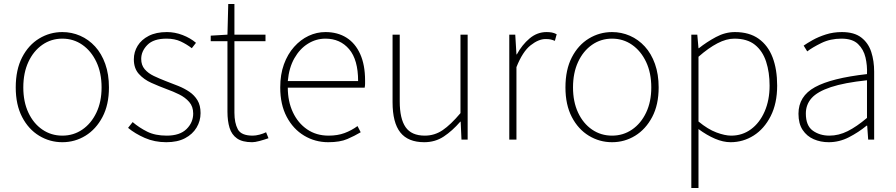

<svg xmlns="http://www.w3.org/2000/svg" viewBox="-20 -701 4499 964"><path d="M293 13Q230 13 176.5 -19.5Q123 -52 91 -113.5Q59 -175 59 -262Q59 -351 91 -413Q123 -475 176.5 -507.5Q230 -540 293 -540Q340 -540 382.5 -521.5Q425 -503 457.5 -467.5Q490 -432 508.5 -380Q527 -328 527 -262Q527 -175 494.5 -113.5Q462 -52 409 -19.5Q356 13 293 13ZM293 -20Q349 -20 393.5 -50.5Q438 -81 464 -135.5Q490 -190 490 -262Q490 -335 464 -390Q438 -445 393.5 -476Q349 -507 293 -507Q237 -507 192.5 -476Q148 -445 122.5 -390Q97 -335 97 -262Q97 -190 122.5 -135.5Q148 -81 192.5 -50.5Q237 -20 293 -20Z M815 13Q756 13 707 -8.5Q658 -30 623 -59L646 -88Q679 -60 719 -40Q759 -20 817 -20Q883 -20 916.5 -53Q950 -86 950 -131Q950 -166 930 -189Q910 -212 879.5 -227Q849 -242 818 -253Q778 -268 740 -285Q702 -302 677 -330Q652 -358 652 -403Q652 -440 671 -471Q690 -502 727 -521Q764 -540 818 -540Q858 -540 897 -525Q936 -510 964 -486L943 -459Q917 -479 887 -493Q857 -507 816 -507Q751 -507 720 -475.5Q689 -444 689 -405Q689 -374 706.5 -353.5Q724 -333 752.5 -319.5Q781 -306 812 -294Q844 -282 875 -269.5Q906 -257 931 -240Q956 -223 971.5 -197.5Q987 -172 987 -133Q987 -94 967 -60.5Q947 -27 909 -7Q871 13 815 13Z M1246 13Q1197 13 1170 -6Q1143 -25 1132.5 -59.5Q1122 -94 1122 -140V-494H1038V-522L1122 -527L1126 -681H1157V-527H1313V-494H1157V-135Q1157 -84 1174 -52Q1191 -20 1249 -20Q1264 -20 1283 -25Q1302 -30 1316 -37L1328 -7Q1305 1 1282.5 7Q1260 13 1246 13Z M1628 13Q1562 13 1507 -20Q1452 -53 1419.5 -114.5Q1387 -176 1387 -262Q1387 -327 1405.5 -378Q1424 -429 1456.5 -465.5Q1489 -502 1529.5 -521Q1570 -540 1614 -540Q1675 -540 1719.5 -512Q1764 -484 1788.5 -429.5Q1813 -375 1813 -297Q1813 -289 1813 -280.5Q1813 -272 1811 -261H1425Q1425 -192 1450.5 -137.5Q1476 -83 1522 -51.5Q1568 -20 1630 -20Q1675 -20 1710 -33Q1745 -46 1775 -68L1791 -37Q1761 -19 1724 -3Q1687 13 1628 13ZM1425 -294H1778Q1778 -401 1733 -454Q1688 -507 1614 -507Q1567 -507 1526 -481.5Q1485 -456 1458 -408.5Q1431 -361 1425 -294Z M2110 13Q2029 13 1990 -36Q1951 -85 1951 -188V-527H1987V-192Q1987 -105 2016.5 -62.5Q2046 -20 2113 -20Q2162 -20 2202.5 -47.5Q2243 -75 2292 -133V-527H2328V0H2297L2293 -90H2291Q2251 -44 2208 -15.5Q2165 13 2110 13Z M2537 0V-527H2567L2573 -428H2575Q2601 -476 2639 -508Q2677 -540 2724 -540Q2738 -540 2750 -538Q2762 -536 2775 -529L2766 -496Q2753 -501 2744 -503Q2735 -505 2719 -505Q2684 -505 2644 -473.5Q2604 -442 2573 -364V0Z M3053 13Q2990 13 2936.5 -19.5Q2883 -52 2851 -113.5Q2819 -175 2819 -262Q2819 -351 2851 -413Q2883 -475 2936.5 -507.5Q2990 -540 3053 -540Q3100 -540 3142.5 -521.5Q3185 -503 3217.5 -467.5Q3250 -432 3268.5 -380Q3287 -328 3287 -262Q3287 -175 3254.5 -113.5Q3222 -52 3169 -19.5Q3116 13 3053 13ZM3053 -20Q3109 -20 3153.5 -50.5Q3198 -81 3224 -135.5Q3250 -190 3250 -262Q3250 -335 3224 -390Q3198 -445 3153.5 -476Q3109 -507 3053 -507Q2997 -507 2952.5 -476Q2908 -445 2882.5 -390Q2857 -335 2857 -262Q2857 -190 2882.5 -135.5Q2908 -81 2952.5 -50.5Q2997 -20 3053 -20Z M3451 243V-527H3481L3487 -459H3489Q3528 -490 3574.5 -515Q3621 -540 3670 -540Q3742 -540 3789 -506.5Q3836 -473 3859 -413Q3882 -353 3882 -271Q3882 -182 3849.5 -118Q3817 -54 3764 -20.5Q3711 13 3648 13Q3611 13 3570 -4.5Q3529 -22 3487 -53V46V243ZM3651 -20Q3707 -20 3750.5 -52Q3794 -84 3819 -141Q3844 -198 3844 -271Q3844 -338 3826.5 -391.5Q3809 -445 3770.5 -476Q3732 -507 3667 -507Q3627 -507 3582 -483.5Q3537 -460 3487 -416V-91Q3534 -52 3577 -36Q3620 -20 3651 -20Z M4141 13Q4100 13 4065.5 -2Q4031 -17 4010 -48.5Q3989 -80 3989 -130Q3989 -218 4072 -263.5Q4155 -309 4333 -329Q4335 -372 4325.5 -412.5Q4316 -453 4288 -480Q4260 -507 4205 -507Q4149 -507 4104 -485Q4059 -463 4033 -443L4015 -472Q4032 -484 4060.5 -500Q4089 -516 4126.5 -528Q4164 -540 4207 -540Q4269 -540 4304.5 -512.5Q4340 -485 4354.5 -440Q4369 -395 4369 -341V0H4339L4334 -70H4331Q4291 -37 4242.5 -12Q4194 13 4141 13ZM4144 -20Q4191 -20 4236 -42.5Q4281 -65 4333 -109V-298Q4219 -286 4151.5 -263.5Q4084 -241 4055 -208.5Q4026 -176 4026 -131Q4026 -70 4061 -45Q4096 -20 4144 -20Z"/></svg>

Font: Shanggu Sans SC VF
Style: Regular
Weight: 250
Designer: GuiWonder
Version: Version 1.021